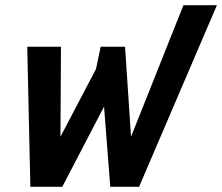

<svg xmlns="http://www.w3.org/2000/svg" viewBox="-20 -720 856 740"><path d="M97 0 85 -540H215L213 -193L350 -454L368 -540H462L485 -193L687 -700H816L516 0H405L381 -309L220 0Z"/></svg>

Font: Kanit Medium
Style: Italic
Weight: 500
Italic angle: -12°
Designer: Katatrad Team
Foundry: CadsonDemak
Version: Version 2.000; ttfautohint (v1.8.3)